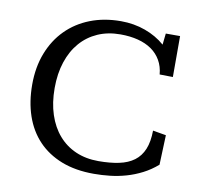

<svg xmlns="http://www.w3.org/2000/svg" viewBox="-75 -720 839 809"><g transform="rotate(10 345.0 -315.5)"><path d="M386.7 -44.4Q437 -44.4 475.1 -52.5Q513.2 -60.5 539.1 -79.8Q564.9 -99.1 578.1 -131.1Q591.3 -163.1 591.8 -210.9L648.4 -201.2L643.6 -74.2Q614.3 -48.8 581.8 -32.2Q549.3 -15.6 515.4 -5.9Q481.4 3.9 446.5 7.8Q411.6 11.7 377.4 11.7Q298.3 11.7 238.5 -11.7Q178.7 -35.2 138.2 -77.9Q97.7 -120.6 77.1 -180.7Q56.6 -240.7 56.6 -314Q56.6 -388.7 80.1 -449Q103.5 -509.3 146 -552.2Q188.5 -595.2 247.8 -618.4Q307.1 -641.6 379.4 -641.6Q434.6 -641.6 483.4 -624Q532.2 -606.4 568.4 -574.7L573.7 -623H634.8V-447.8L578.1 -448.7Q575.2 -482.4 560.3 -508.3Q545.4 -534.2 520.8 -551.5Q496.1 -568.8 462.2 -577.6Q428.2 -586.4 386.7 -586.4Q333 -586.4 289.8 -567.4Q246.6 -548.3 216.1 -513.2Q185.5 -478 168.9 -428Q152.3 -377.9 152.3 -315.9Q152.3 -252.9 168.9 -202.6Q185.5 -152.3 216.1 -117.2Q246.6 -82 289.8 -63.2Q333 -44.4 386.7 -44.4Z"/></g></svg>

Font: Kameron
Style: Regular
Weight: 400
Version: Version 1.000